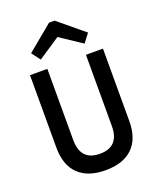

<svg xmlns="http://www.w3.org/2000/svg" viewBox="-163 -993 907 1103"><g transform="rotate(-20 290.0 -442.0)"><path d="M290 12Q182 12 124.5 -44Q67 -100 67 -207V-650H173V-215Q173 -88 291 -88Q409 -88 409 -215V-650H513V-207Q513 -100 455.5 -44Q398 12 290 12ZM156 -713 116 -766 273 -896H307L464 -766L424 -713L290 -802Z"/></g></svg>

Font: Sometype Mono SemiBold
Style: Regular
Weight: 600
Designer: Ryoichi Tsunekawa
Foundry: Dharma Type
Version: Version 1.001